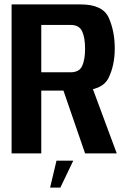

<svg xmlns="http://www.w3.org/2000/svg" viewBox="-20 -695 580 870"><path d="M32.5 0H167V-284.5H341.5Q443.5 -284.5 471.8 -341.8Q500 -399 500 -475.5Q500 -553 473 -614Q446 -675 345.5 -675H32.5ZM365.5 0H509L389 -323.5L257 -315ZM167 -367.5V-582H300Q339 -582 352.2 -553Q365.5 -524 365.5 -474Q365.5 -425.5 352.5 -396.5Q339.5 -367.5 300 -367.5ZM207 155H253.5L312 33H236Z"/></svg>

Font: Anybody SemiCondensed SemiBold
Style: Regular
Weight: 600
Width: 4
Version: Version 1.113;gftools[0.9.25]